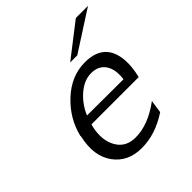

<svg xmlns="http://www.w3.org/2000/svg" viewBox="-184 -798 937 937"><g transform="rotate(-45 284.0 -329.5)"><path d="M311 -534 484 -668H568L360 -534ZM93 -240V-247Q117 -344 193 -414Q269 -484 362 -484Q499 -484 508 -350Q511 -306 497 -247H171Q170 -245 169 -240Q168 -235 167 -233Q150 -155 180.5 -102Q211 -49 278 -49Q366 -49 460 -119L450 -52Q358 9 263 9Q168 9 118 -60Q68 -129 93 -240ZM186 -293 437 -292Q445 -354 421 -389.5Q397 -425 346 -425Q298 -425 253.5 -386.5Q209 -348 186 -293Z"/></g></svg>

Font: Coval
Style: Light Italic
Weight: 300
Foundry: Context Ltd
Version: Version 001.000